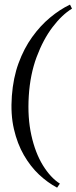

<svg xmlns="http://www.w3.org/2000/svg" viewBox="-20 -719 340 854"><path d="M291.4 -698.5 300.2 -680.6Q255.7 -653.5 213.8 -598.4Q172 -543.3 143 -465.6Q114 -387.9 108 -292Q102 -196.1 119.5 -117.3Q137 -38.6 170.9 16.5Q204.9 71.5 246.3 97.7L234 115.7Q192 93.4 153.8 57.7Q115.7 21.9 86.3 -28.9Q56.9 -79.7 41.8 -145.4Q26.7 -211 32.7 -292Q38.7 -373 62.6 -438.1Q86.5 -503.3 122.9 -554Q159.3 -604.8 202.9 -640.9Q246.4 -677.1 291.4 -698.5Z"/></svg>

Font: Ancizar Serif Light
Style: Italic
Weight: 300
Italic angle: -4°
Designer: Cesar Puertas, Viviana Monsalve, Julian Moncada, Julian Prieto, Jose Castro, Felipe Aragon, Mariel Hernandez, Sara Alarc
Version: Version 8.100